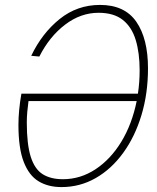

<svg xmlns="http://www.w3.org/2000/svg" viewBox="-20 -746 640 781"><path d="M582 -468Q582 -366 555.5 -278Q529 -190 481 -124Q433 -58 369 -21.5Q305 15 230 15Q176 15 137 -8.5Q98 -32 76.5 -87.5Q55 -143 55 -238Q55 -296 67 -365H541Q548 -411 548 -460Q548 -531 532 -583.5Q516 -636 479.5 -665Q443 -694 381 -694Q308 -694 244.5 -645.5Q181 -597 140 -516L107 -519Q151 -611 222.5 -668.5Q294 -726 387 -726Q487 -726 534.5 -657.5Q582 -589 582 -468ZM236 -17Q307 -17 368.5 -57.5Q430 -98 473.5 -169.5Q517 -241 536 -335H96Q93 -314 91 -291.5Q89 -269 89 -248Q89 -159 105 -108.5Q121 -58 153.5 -37.5Q186 -17 236 -17Z"/></svg>

Font: Geist Mono Thin
Style: Italic
Weight: 100
Italic angle: -12°
Monospace: yes
Designer: Basement.studio, Andrés Briganti, Mateo Zaragoza
Foundry: Basement.studio, Vercel, Andrés Briganti, Guido Ferreyra, Mateo Zaragoza
Version: Version 1.500; ttfautohint (v1.8.4.7-5d5b)